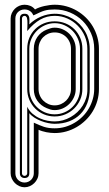

<svg xmlns="http://www.w3.org/2000/svg" viewBox="-20 -562 461 811"><path d="M210.9 0Q203.1 0 194.1 -0.9Q185.1 -1.7 176.1 -3.5Q167.2 -5.4 158.6 -7.9Q149.9 -10.5 142.8 -13.9V169.9Q142.8 181.9 137.9 192.6Q133.1 203.4 124.9 211.4Q116.7 219.5 106.1 224.2Q95.5 229 83.7 229Q72 229 61.4 224.1Q50.8 219.2 42.7 211.1Q34.7 202.9 29.8 192.3Q24.9 181.6 24.9 169.9V-483.9Q24.9 -495.8 29.8 -506.5Q34.7 -517.1 42.7 -525Q50.8 -533 61.4 -537.5Q72 -542 83.7 -542Q96.7 -542 108.2 -537.2Q119.6 -532.5 127.9 -522Q135.7 -526.9 146.2 -530.5Q156.7 -534.2 168 -536.7Q179.2 -539.3 190.3 -540.6Q201.4 -542 210.9 -542Q236.3 -542 260.1 -535.4Q283.9 -528.8 304.7 -516.7Q325.4 -504.6 342.7 -487.7Q359.9 -470.7 372.1 -450Q384.3 -429.2 391.1 -405.4Q397.9 -381.6 397.9 -356V-185.8Q397.9 -160.2 391.1 -136.5Q384.3 -112.8 371.8 -92Q359.4 -71.3 342 -54.4Q324.7 -37.6 304 -25.4Q283.2 -13.2 259.6 -6.6Q236.1 0 210.9 0ZM377.9 -356Q377.9 -390.9 364.7 -421.1Q351.6 -451.4 328.9 -473.9Q306.2 -496.3 275.8 -509.2Q245.4 -522 210.9 -522Q197.8 -522 187.6 -520.9Q177.5 -519.8 168.5 -517.2Q159.4 -514.6 150.3 -510.6Q141.1 -506.6 129.9 -501Q127.7 -500.2 125.4 -499Q123 -497.8 120.8 -497.1Q116.2 -509 106.4 -515.5Q96.7 -522 83.7 -522Q75.4 -522 68.4 -519.2Q61.3 -516.4 56 -511.2Q50.8 -506.1 47.9 -499.1Q44.9 -492.2 44.9 -483.9V169.9Q44.9 178.2 47.9 185.3Q50.8 192.4 56 197.6Q61.3 202.9 68.4 205.9Q75.4 209 83.7 209Q92 209 99.2 205.8Q106.4 202.6 111.7 197.3Q116.9 191.9 119.9 184.8Q122.8 177.7 122.8 169.9V-43.9Q135.3 -38.3 145.3 -33.9Q155.3 -29.5 165.3 -26.4Q175.3 -23.2 186.2 -21.6Q197 -20 210.9 -20Q234.1 -20 255.5 -26.2Q276.9 -32.5 295.4 -43.6Q314 -54.7 329.2 -70.1Q344.5 -85.4 355.2 -104Q366 -122.6 371.9 -143.4Q377.9 -164.3 377.9 -186.3ZM210.9 -39.1Q199 -39.1 184 -42Q168.9 -44.9 154.1 -50.7Q139.2 -56.4 125.9 -64.7Q112.5 -73 103.8 -84V169.9Q103.8 189.9 83.7 189.9Q75.4 189.9 69.7 184.9Q64 179.9 64 169.9V-483.9Q64 -503.9 83.7 -503.9Q93.5 -503.9 97.9 -499.4Q102.3 -494.9 103.5 -488.2Q104.7 -481.4 104.2 -473.6Q103.8 -465.8 103.8 -459Q114 -469.2 126.5 -477.5Q138.9 -485.8 152.8 -491.7Q166.7 -497.6 181.5 -500.7Q196.3 -503.9 210.9 -503.9Q231.4 -503.9 250.4 -498.5Q269.3 -493.2 285.8 -483.5Q302.2 -473.9 315.7 -460.3Q329.1 -446.8 338.7 -430.3Q348.4 -413.8 353.6 -395Q358.9 -376.2 358.9 -356V-255.1H359.1V-186.5Q359.1 -153.6 348.8 -126.3Q338.4 -99.1 319.2 -79.7Q300 -60.3 272.6 -49.7Q245.1 -39.1 210.9 -39.1ZM348.9 -356Q348.9 -384 338 -409.3Q327.1 -434.6 308.3 -453.6Q289.6 -472.7 264.5 -483.9Q239.5 -495.1 210.9 -495.1Q177.7 -495.1 149.8 -479.2Q121.8 -463.4 95 -430.9Q95 -433.6 95.2 -439Q95.5 -444.3 95.7 -450.7Q95.9 -457 95.9 -463.9Q95.9 -470.7 95.5 -476.4Q95 -482.2 93.9 -486.2Q92.8 -490.2 90.8 -491Q90.1 -493.2 88.1 -494.1Q86.2 -495.1 83.7 -495.1Q79.3 -495.1 76 -491.8Q72.8 -488.5 72.8 -483.9V169.9Q72.8 174.6 76 177.7Q79.3 180.9 83.7 180.9Q87.6 180.9 91.3 177.7Q95 174.6 95 169.9V-111.1Q103.5 -93.5 117.6 -81.5Q131.6 -69.6 147.7 -62.4Q163.8 -55.2 180.4 -52.1Q197 -49.1 210.9 -49.1Q228.3 -49.1 245.5 -53.8Q262.7 -58.6 278.2 -67.4Q293.7 -76.2 306.9 -88.6Q320.1 -101.1 329.6 -116.3Q339.1 -131.6 344.4 -149.3Q349.6 -167 349.1 -186.5ZM95 -356Q95 -380.9 103.8 -402Q112.5 -423.1 128.2 -438.7Q143.8 -454.3 164.9 -463.1Q186 -471.9 210.9 -471.9Q235.6 -471.9 257 -463.1Q278.3 -454.3 294.1 -438.7Q309.8 -423.1 318.8 -402Q327.9 -380.9 327.9 -356V-186Q327.9 -161.6 318.6 -140.5Q309.3 -119.4 293.3 -103.8Q277.3 -88.1 256.1 -79.1Q234.9 -70.1 210.9 -70.1Q186.5 -70.1 165.3 -79.1Q144 -88.1 128.4 -103.8Q112.8 -119.4 103.9 -140.5Q95 -161.6 95 -186ZM103.8 -186Q103.8 -163.8 112.2 -144.4Q120.6 -125 135.1 -110.5Q149.7 -95.9 169.2 -87.5Q188.7 -79.1 210.9 -79.1Q232.9 -79.1 252.4 -87.5Q272 -95.9 286.5 -110.5Q301 -125 309.4 -144.4Q317.9 -163.8 317.9 -186V-356Q317.9 -377.7 309.4 -397.3Q301 -417 286.5 -431.8Q272 -446.5 252.4 -455.3Q232.9 -464.1 210.9 -464.1Q189.2 -464.1 169.7 -455.3Q150.1 -446.5 135.5 -431.8Q120.8 -417 112.3 -397.3Q103.8 -377.7 103.8 -356ZM122.8 -356Q122.8 -369.9 126.6 -382.4Q130.4 -395 137.6 -405.5Q144.8 -416 154.9 -424.1Q165 -432.1 177.7 -437Q186.3 -439.9 193.6 -442.5Q200.9 -445.1 210.9 -445.1Q229.2 -445.1 245.4 -437.9Q261.5 -430.7 273.6 -418.5Q285.6 -406.2 292.7 -390.1Q299.8 -374 299.8 -356V-186Q299.8 -168 292.6 -151.9Q285.4 -135.7 273.3 -123.5Q261.2 -111.3 245 -104.1Q228.8 -96.9 210.9 -96.9Q201.7 -96.9 194 -99.1Q186.3 -101.3 177.7 -105Q152.1 -115.5 137.5 -136.7Q122.8 -158 122.8 -186ZM142.8 -186Q142.8 -171.6 148.1 -159.1Q153.3 -146.5 162.6 -137.2Q171.9 -127.9 184.2 -122.4Q196.5 -116.9 210.9 -116.9Q225.1 -116.9 237.7 -122.4Q250.2 -127.9 259.5 -137.2Q268.8 -146.5 274.3 -159.1Q279.8 -171.6 279.8 -186V-356Q279.8 -370.6 274.5 -383.2Q269.3 -395.8 260 -405.2Q250.7 -414.6 238.2 -419.8Q225.6 -425 210.9 -425Q196.3 -425 183.8 -419.6Q171.4 -414.1 162.2 -404.8Q153.1 -395.5 147.9 -382.8Q142.8 -370.1 142.8 -356Z"/></svg>

Font: TafelwerkOT
Style: Regular
Weight: 400
Designer: Peter Wiegel
Foundry: Peter Wiegel, based on an original design named Oxford by Christine Lord, 1969
Version: Version 1.000